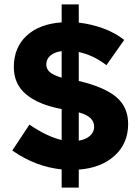

<svg xmlns="http://www.w3.org/2000/svg" viewBox="-20 -788 640 875"><path d="M261 67V-16Q202 -22 146.5 -43Q91 -64 36 -102L114 -220Q159 -190 194.5 -173.5Q230 -157 261 -150V-291Q155 -311 99 -358Q43 -405 43 -482Q43 -571 101 -625Q159 -679 261 -686V-768H339V-685Q398 -678 452 -658Q506 -638 546 -606L465 -491Q434 -515 402.5 -529.5Q371 -544 339 -551V-419Q454 -392 509 -346.5Q564 -301 564 -223Q564 -135 503 -79Q442 -23 339 -15V67ZM191 -494Q191 -473 207.5 -459Q224 -445 261 -434V-555Q229 -551 210 -535Q191 -519 191 -494ZM409 -210Q409 -233 393 -249Q377 -265 339 -276V-147Q371 -152 390 -169Q409 -186 409 -210Z"/></svg>

Font: Red Hat Mono
Style: Bold
Weight: 700
Monospace: yes
Designer: Pentagram, MCKL
Foundry: Pentagram, MCKL
Version: Version 1.023; ttfautohint (v1.8.3)